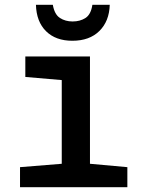

<svg xmlns="http://www.w3.org/2000/svg" viewBox="-20 -776 603 796"><path d="M63 0V-83L236 -97V-444L85 -457V-542H353V-97L508 -83V0ZM280 -607Q211 -607 171 -646.5Q131 -686 129 -756H199Q206 -716 228.5 -701.5Q251 -687 281 -687Q312 -687 334.5 -701.5Q357 -716 363 -756H435Q433 -688 392 -647.5Q351 -607 280 -607Z"/></svg>

Font: Noto Sans Mono SemiCondensed SemiBold
Style: Regular
Weight: 600
Width: 4
Designer: Monotype Design Team
Foundry: Monotype Imaging Inc.
Version: Version 2.014; ttfautohint (v1.8.4.7-5d5b)